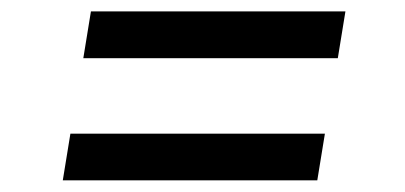

<svg xmlns="http://www.w3.org/2000/svg" viewBox="-20 -451 702 333"><path d="M124.5 -350.1 137.7 -431.2H579.1L565.9 -350.1ZM88.9 -138.2 102.1 -219.2H543.5L530.3 -138.2Z"/></svg>

Font: Inter
Style: Italic
Weight: 400
Italic angle: -9.3988°
Designer: Rasmus Andersson
Foundry: rsms
Version: Version 4.001;git-66647c0bb